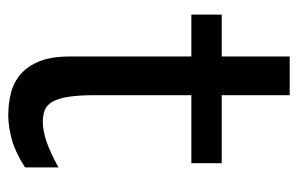

<svg xmlns="http://www.w3.org/2000/svg" viewBox="-144 -540 697 448"><g transform="rotate(90 204.0 -316.5)"><path d="M14.6 -485.8H112.3V-644.5H202.6V-485.8H361.3V-415H202.6V-190.4Q202.6 -152.8 206.3 -128.9Q210 -105 217.5 -91.6Q225.1 -78.1 236.8 -73.2Q248.5 -68.4 265.1 -68.4Q286.1 -68.4 312.5 -77.6Q338.9 -86.9 371.1 -105V-26.9Q337.4 -4.9 306.6 3.7Q275.9 12.2 250 12.2Q221.2 12.2 196.3 5.6Q171.4 -1 152.6 -17.6Q133.8 -34.2 123 -61.8Q112.3 -89.4 112.3 -131.8V-415H14.6Z"/></g></svg>

Font: Andika Am
Style: Regular
Weight: 400
Designer: Victor Gaultney, Annie Olsen, Julie Remington, Don Collingsworth, Eric Hays, Becca Hirsbrunner
Foundry: SIL International
Version: Version 5.000